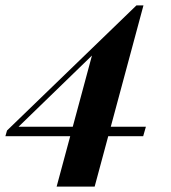

<svg xmlns="http://www.w3.org/2000/svg" viewBox="-78 -551 633 712"><path d="M428 -531 431 -508 -35 -56 -23 -81H463L453 -46H-58L-52 -67ZM454 -531 273 141H132L270 -371L428 -531Z"/></svg>

Font: Playfair Display
Style: Bold Italic
Weight: 700
Italic angle: -14°
Designer: Claus Eggers Sørensen
Foundry: Claus Eggers Sørensen
Version: Version 1.203